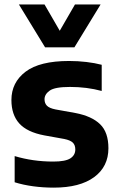

<svg xmlns="http://www.w3.org/2000/svg" viewBox="-20 -828 529 858"><path d="M220 10.5Q173 10.5 128.5 4.5Q84 -1.5 45.5 -13.5V-130.5Q127 -106 218 -106Q272 -106 294.2 -120.2Q316.5 -134.5 316.5 -160Q316.5 -180 305.2 -190.8Q294 -201.5 267 -207L178 -223Q101 -237.5 66 -276.5Q31 -315.5 31 -381Q31 -459.5 94.2 -507.5Q157.5 -555.5 288.5 -555.5Q328.5 -555.5 366.2 -551Q404 -546.5 434.5 -538.5V-421.5Q368.5 -439.5 293 -439.5Q225 -439.5 202 -423Q179 -406.5 179 -384.5Q179 -366.5 189.8 -355.5Q200.5 -344.5 228 -339L317 -323Q390 -309 427.2 -273Q464.5 -237 464.5 -165.5Q464.5 -83.5 400.8 -36.5Q337 10.5 220 10.5ZM181.5 -616.5 64.5 -808H179L247 -690.5L315 -808H429.5L312.5 -616.5Z"/></svg>

Font: Encode Sans
Style: Bold
Weight: 700
Designer: Multiple Designers
Foundry: Impallari Type
Version: Version 3.002; ttfautohint (v1.8.3) -l 8 -r 50 -G 200 -x 14 